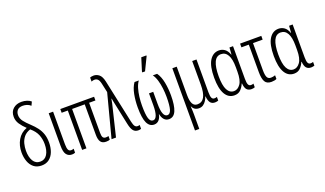

<svg xmlns="http://www.w3.org/2000/svg" viewBox="-90 -1383 3766 2227"><g transform="rotate(-20 1792.5 -269.5)"><path d="M204 10Q146 10 108.5 -20Q71 -50 52.5 -100.5Q34 -151 34 -212Q34 -297 73 -364.5Q112 -432 188 -460Q145 -500 117.5 -541.5Q90 -583 90 -632Q90 -695 130 -730Q170 -765 232 -765Q268 -765 299.5 -754.5Q331 -744 349 -727L328 -682Q307 -701 282 -709Q257 -717 232 -717Q186 -717 165 -693Q144 -669 144 -633Q144 -591 171.5 -555Q199 -519 244 -478Q285 -440 314 -401.5Q343 -363 358.5 -317.5Q374 -272 374 -213Q374 -150 355 -99.5Q336 -49 298 -19.5Q260 10 204 10ZM204 -38Q260 -38 290 -86Q320 -134 320 -213Q320 -275 298.5 -328.5Q277 -382 220 -430Q168 -413 139.5 -378Q111 -343 100 -299.5Q89 -256 89 -213Q89 -135 118 -86.5Q147 -38 204 -38Z M578 10Q535 10 510.5 -21.5Q486 -53 486 -128V-532H540V-131Q540 -84 550 -62Q560 -40 585 -40Q601 -40 617 -47V2Q609 6 599.5 8Q590 10 578 10Z M1000 6Q955 6 934.5 -22.5Q914 -51 914 -111V-486H758V0H705V-486H629V-532H1046V-486H968V-115Q968 -75 978.5 -58.5Q989 -42 1015 -42Q1032 -42 1047 -47V-2Q1032 6 1000 6Z M1397 10Q1357 10 1335 -17Q1313 -44 1300 -107L1250 -344Q1244 -372 1240.5 -388.5Q1237 -405 1235 -416Q1233 -427 1231 -441H1227Q1223 -413 1216 -385L1123 0H1068L1207 -531L1182 -645Q1172 -688 1155.5 -702Q1139 -716 1118 -716Q1096 -716 1079 -707V-757Q1086 -760 1097.5 -762.5Q1109 -765 1124 -765Q1159 -765 1189.5 -741.5Q1220 -718 1235 -652L1350 -114Q1359 -72 1371.5 -55.5Q1384 -39 1405 -39Q1420 -39 1431 -44V4Q1416 10 1397 10Z M1593 10Q1535 10 1507 -51Q1479 -112 1479 -243Q1479 -325 1494 -403Q1509 -481 1545 -532H1598Q1574 -499 1560 -452Q1546 -405 1539.5 -351Q1533 -297 1533 -244Q1533 -136 1547.5 -88Q1562 -40 1597 -40Q1627 -40 1642.5 -82Q1658 -124 1658 -204V-351H1710V-204Q1710 -41 1773 -40Q1807 -40 1821.5 -89.5Q1836 -139 1836 -243Q1836 -296 1829.5 -350Q1823 -404 1809 -451.5Q1795 -499 1771 -532H1824Q1860 -481 1875 -403.5Q1890 -326 1890 -243Q1890 -120 1863 -55Q1836 10 1775 10Q1739 10 1716 -16Q1693 -42 1685 -85H1683Q1676 -43 1652.5 -16.5Q1629 10 1593 10ZM1668 -606V-618L1717 -775H1780V-767L1702 -606Z M2012 236V-532H2066V-181Q2066 -111 2084.5 -75Q2103 -39 2145 -39Q2201 -39 2229 -88.5Q2257 -138 2257 -243V-532H2310V-128Q2310 -78 2320 -57.5Q2330 -37 2352 -37Q2369 -37 2384 -43V2Q2378 5 2366.5 7.5Q2355 10 2343 10Q2305 10 2286 -15Q2267 -40 2262 -94H2259Q2251 -69 2236 -45Q2221 -21 2198.5 -5.5Q2176 10 2146 10Q2087 10 2064 -42H2061Q2063 -13 2064 11Q2065 35 2065 56V236Z M2584 10Q2510 10 2470 -59Q2430 -128 2430 -262Q2430 -405 2473 -473.5Q2516 -542 2589 -542Q2627 -542 2658.5 -520Q2690 -498 2708 -447H2711L2717 -532H2761V-128Q2761 -78 2771 -57.5Q2781 -37 2803 -37Q2820 -37 2835 -43V2Q2829 5 2817.5 7.5Q2806 10 2794 10Q2756 10 2735.5 -13Q2715 -36 2711 -90H2707Q2691 -50 2661.5 -20Q2632 10 2584 10ZM2595 -38Q2641 -38 2674.5 -85Q2708 -132 2708 -236V-293Q2708 -391 2679.5 -442Q2651 -493 2596 -493Q2539 -493 2512 -433Q2485 -373 2485 -262Q2485 -147 2513.5 -92.5Q2542 -38 2595 -38Z M3040 10Q2982 10 2960.5 -29Q2939 -68 2939 -147V-486H2848V-532H3110V-486H2991V-152Q2991 -92 3004 -65Q3017 -38 3050 -38Q3077 -38 3104 -48V-3Q3095 3 3076.5 6.5Q3058 10 3040 10Z M3320 10Q3246 10 3206 -59Q3166 -128 3166 -262Q3166 -405 3209 -473.5Q3252 -542 3325 -542Q3363 -542 3394.5 -520Q3426 -498 3444 -447H3447L3453 -532H3497V-128Q3497 -78 3507 -57.5Q3517 -37 3539 -37Q3556 -37 3571 -43V2Q3565 5 3553.5 7.5Q3542 10 3530 10Q3492 10 3471.5 -13Q3451 -36 3447 -90H3443Q3427 -50 3397.5 -20Q3368 10 3320 10ZM3331 -38Q3377 -38 3410.5 -85Q3444 -132 3444 -236V-293Q3444 -391 3415.5 -442Q3387 -493 3332 -493Q3275 -493 3248 -433Q3221 -373 3221 -262Q3221 -147 3249.5 -92.5Q3278 -38 3331 -38Z"/></g></svg>

Font: Noto Sans ExtraCondensed Light
Style: Regular
Weight: 300
Width: 2
Designer: Monotype Design Team
Foundry: Monotype Imaging Inc.
Version: Version 2.013; ttfautohint (v1.8.4.7-5d5b)